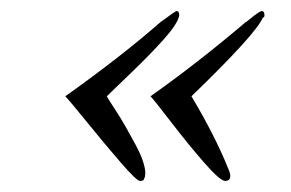

<svg xmlns="http://www.w3.org/2000/svg" viewBox="-20 -399 526 347"><path d="M458 -371Q458 -368 455 -367Q442 -337 326 -225Q369 -153 393 -93Q397 -84 396 -79Q395 -72 387 -72Q378 -72 349.5 -104.5Q321 -137 289.5 -178Q258 -219 252 -225Q337 -285 424 -359Q425 -359 431.5 -364.5Q438 -370 444.5 -374.5Q451 -379 453 -379Q458 -379 458 -371ZM304 -371Q301 -356 276.5 -328.5Q252 -301 215.5 -266Q179 -231 173 -225Q175 -221 186.5 -203.5Q198 -186 206.5 -171Q215 -156 225 -137.5Q235 -119 239.5 -104Q244 -89 242 -80Q242 -79 239 -73Q236 -72 233 -72Q227 -72 198 -105.5Q169 -139 137 -178.5Q105 -218 98 -225Q198 -296 270 -359Q297 -379 299 -379Q304 -379 304 -371Z"/></svg>

Font: GFS BodoniClassic
Style: Regular
Weight: 400
Designer: George D. Matthiopoulos
Foundry: George D. Matthiopoulos
Version: Macromedia Fontographer 4.1.5 140901